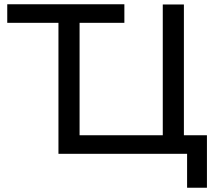

<svg xmlns="http://www.w3.org/2000/svg" viewBox="-20 -720 1014 900"><path d="M950 160H857V1H254V-613H14V-700H563V-613H353V-86H743V-699H842V-86H950Z"/></svg>

Font: Argentum Novus
Style: Regular
Weight: 400
Designer: Julieta Ulanovsky
Foundry: Julieta Ulanovsky
Version: Version 7.20;July 27, 2021;FontCreator 13.0.0.2683 64-bit